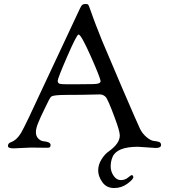

<svg xmlns="http://www.w3.org/2000/svg" viewBox="-20 -744 852 968"><path d="M135 0 218 1C225.3 1 230 -0.2 232 -2.5C234 -4.8 235 -8.3 235 -13C235 -23.7 222.7 -30 198 -32C188.7 -33.3 180.2 -38 172.5 -46C164.8 -54 161 -64.7 161 -78C161 -91.3 165.3 -108 174 -128C178.7 -139.3 182.7 -148.7 186 -156C189.3 -163.3 195.7 -176.5 205 -195.5L226 -238.5C230.7 -248.2 235.3 -254.7 240 -258C248 -262.7 271.7 -265.2 311 -265.5C350.3 -265.8 377 -266 391 -266L485 -268C495.7 -267.3 504.8 -263.2 512.5 -255.5C520.2 -247.8 535.3 -213.3 558 -152C575.3 -106 584 -75.7 584 -61C584 -34.3 566 -8 530 18C516 27.3 503.3 41 492 59C480.7 77 475 95.8 475 115.5C475 135.2 482 154.8 496 174.5C510 194.2 529.7 204 555 204C580.3 204 602.8 196.7 622.5 182C642.2 167.3 652 156.5 652 149.5C652 142.5 649.3 139 644 139C641.3 139 635 143.2 625 151.5C615 159.8 603 164 589 164C575 164 563 156.8 553 142.5C543 128.2 538 112.3 538 95C538 77.7 541.3 61.3 548 46C563.3 12.7 605.7 -4 675 -4L765 2C783 2 792 -3 792 -13C792 -21 788.5 -26.2 781.5 -28.5C774.5 -30.8 765.8 -32.5 755.5 -33.5C745.2 -34.5 733 -40.8 719 -52.5C705 -64.2 694 -78.2 686 -94.5C678 -110.8 647.8 -179.8 595.5 -301.5L495 -538C480.3 -574 469.7 -601 463 -619L448.5 -658L436 -693C430.7 -708.3 427 -717.3 425 -720C423 -722.7 418.5 -724 411.5 -724C404.5 -724 399.2 -722.7 395.5 -720C391.8 -717.3 387.7 -711 383 -701L201.5 -314C139.2 -178.7 100.8 -98.8 86.5 -74.5C72.2 -50.2 55 -34.3 35 -27C25 -23.7 20 -17.3 20 -8C20 0 29.7 4 49 4ZM319 -459.5C351 -533.2 370 -570 376 -570C384.7 -570 405.3 -533.2 438 -459.5C470.7 -385.8 487 -344.2 487 -334.5C487 -324.8 474 -320 448 -320L353 -319H322C300 -319 286 -320 280 -322C274 -324 271 -329 271 -337C271 -345 287 -385.8 319 -459.5Z"/></svg>

Font: Sorts Mill Goudy
Style: Regular
Weight: 400
Version: Version 003.101